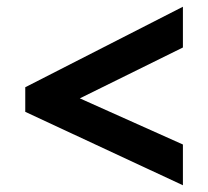

<svg xmlns="http://www.w3.org/2000/svg" viewBox="-20 -621 618 570"><path d="M55 -362 523 -601V-480L217 -329L523 -192V-71L55 -289Z"/></svg>

Font: Noto Sans Oriya
Style: Bold
Weight: 700
Designer: Amélie Bonet and Sol Matas
Foundry: Google LLC
Version: Version 2.006; ttfautohint (v1.8.4.7-5d5b)